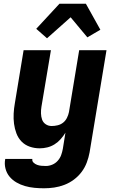

<svg xmlns="http://www.w3.org/2000/svg" viewBox="-20 -790 640 1033"><path d="M217 223Q191 223 165 220.5Q139 218 114.5 211Q90 204 68.5 191.5Q47 179 31.5 160.5Q16 142 9.5 117Q3 92 8 66V65H154Q152 77 160.5 85Q169 93 180 97Q191 101 203 102Q215 103 227 103Q244 103 261 96Q278 89 290.5 75Q303 61 309 44.5Q315 28 318 11L332 -76Q321 -58 306.5 -41.5Q292 -25 273.5 -13.5Q255 -2 234.5 3Q214 8 194 8Q165 8 139.5 -1Q114 -10 96 -28.5Q78 -47 68.5 -72Q59 -97 55.5 -124Q52 -151 53.5 -179Q55 -207 60 -235L107 -520H254L203 -216Q200 -198 200.5 -180Q201 -162 206.5 -146.5Q212 -131 226 -121.5Q240 -112 258 -112Q274 -112 290.5 -116Q307 -120 320 -130.5Q333 -141 340.5 -156.5Q348 -172 351 -187L406 -520H553L462 30Q457 57 447 84Q437 111 419.5 134.5Q402 158 378 176Q354 194 326.5 204.5Q299 215 271.5 219Q244 223 217 223ZM233 -584 175 -635 300 -770H442L520 -630L450 -589L360 -697Z"/></svg>

Font: Iosevka Heavy Extended
Style: Italic
Weight: 900
Width: 7
Italic angle: -9°
Monospace: yes
Designer: Belleve Invis
Foundry: Belleve Invis
Version: Version 32.5.0; ttfautohint (v1.8.4)